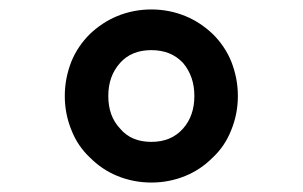

<svg xmlns="http://www.w3.org/2000/svg" viewBox="-20 -730 640 406"><path d="M300 -344C326 -344 350 -349 372 -358C394 -367 413 -380 430 -397C447 -413 460 -432 469 -455C478 -477 483 -501 483 -527C483 -527 483 -527 483 -527C483 -553 478 -577 469 -600C460 -622 447 -641 430 -658C413 -674 394 -687 372 -696C350 -705 326 -710 300 -710C300 -710 300 -710 300 -710C274 -710 250 -705 228 -696C206 -687 187 -674 170 -658C153 -641 140 -622 131 -600C122 -577 117 -553 117 -527C117 -527 117 -527 117 -527C117 -501 122 -477 131 -455C140 -432 153 -413 170 -397C187 -380 206 -367 228 -358C250 -349 274 -344 300 -344C300 -344 300 -344 300 -344ZM300 -430C272 -430 250 -439 234 -458C217 -476 209 -499 209 -527C209 -527 209 -527 209 -527C209 -555 217 -578 234 -597C250 -615 272 -624 300 -624C300 -624 300 -624 300 -624C328 -624 350 -615 367 -597C383 -578 391 -555 391 -527C391 -527 391 -527 391 -527C391 -499 383 -476 367 -458C350 -439 328 -430 300 -430C300 -430 300 -430 300 -430Z"/></svg>

Font: IBM Plex Mono Mod
Style: SemiBold
Weight: 500
Designer: Mike Abbink, Paul van der Laan, Pieter van Rosmalen
Foundry: Bold Monday
Version: ""